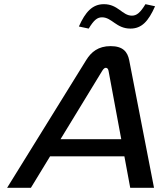

<svg xmlns="http://www.w3.org/2000/svg" viewBox="-20 -900 772 920"><path d="M393 -612 14 0H128L220 -151H576L604 0H718L599 -612C591 -651 570 -679 510 -679C451 -679 417 -651 393 -612ZM270 -233 470 -561C478 -574 484 -575 487 -575C491 -575 498 -573 500 -561L561 -233ZM358 -773 405 -763C430 -804 446 -817 469 -817C516 -817 537 -763 605 -763C659 -763 691 -798 723 -870L677 -880C652 -839 635 -825 612 -825C566 -825 546 -880 478 -880C423 -880 389 -843 358 -773Z"/></svg>

Font: LT Wave
Style: Italic
Weight: 400
Designer: Daniel Lyons
Version: Version 2.5 (Glyphs App)